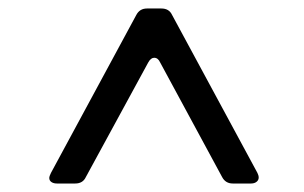

<svg xmlns="http://www.w3.org/2000/svg" viewBox="-20 -771 715 452"><path d="M157 -339H114Q106 -339 101 -342.5Q96 -346 96 -352Q96 -356 100 -364L301 -736Q309 -751 326 -751H360Q378 -751 385 -736L586 -364Q589 -358 589 -353Q589 -347 584 -343Q579 -339 571 -339H528Q511 -339 503 -354L357 -624Q352 -635 343 -635Q335 -635 329 -624L182 -354Q175 -339 157 -339Z"/></svg>

Font: Shippori Mincho B1 ExtraBold
Style: Regular
Weight: 800
Designer: FONTDASU
Foundry: FONTDASU / Google Inc. / but / Adobe
Version: Version 3.110; ttfautohint (v1.8.3)